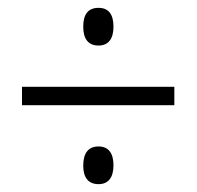

<svg xmlns="http://www.w3.org/2000/svg" viewBox="-20 -597 501 489"><path d="M231 -481C256 -481 269 -498 269 -529C269 -560 257 -577 231 -577C204 -577 192 -560 192 -529C192 -499 204 -481 231 -481ZM36 -329H424V-376H36ZM231 -128C256 -128 269 -145 269 -176C269 -206 257 -224 231 -224C205 -224 192 -207 192 -175C192 -146 204 -128 231 -128Z"/></svg>

Font: Noto Sans Gujarati Condensed Light
Style: Regular
Weight: 300
Width: 3
Designer: Jelle Bosma - Monotype Design Team, Universal Thirst
Foundry: Monotype Imaging Inc.
Version: Version 2.106